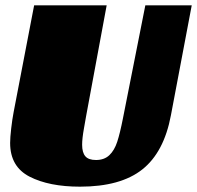

<svg xmlns="http://www.w3.org/2000/svg" viewBox="-20 -680 739 720"><path d="M280 20Q164 20 91 -17.5Q18 -55 18 -144Q18 -164 22 -198.5Q26 -233 31 -259L108 -660H380L303 -245Q302 -238 295 -199.5Q288 -161 288 -137Q288 -108 300 -94Q312 -80 340 -80Q371 -80 390 -98Q409 -116 419.5 -148Q430 -180 441 -236L525 -660H699L621 -248Q595 -109 513.5 -44.5Q432 20 280 20Z"/></svg>

Font: Sansita Black Italic
Style: Regular
Weight: 900
Italic angle: -11°
Designer: Pablo Cosgaya
Foundry: Omnibus-Type
Version: Version 1.006